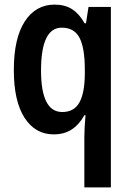

<svg xmlns="http://www.w3.org/2000/svg" viewBox="-20 -573 568 833"><path d="M346 20Q346 -15 351 -73H346Q324 -33 291.5 -11.5Q259 10 213 10Q133 10 86.5 -62Q40 -134 40 -269Q40 -407 87.5 -480Q135 -553 217 -553Q262 -553 293 -533Q324 -513 347 -472H353L364 -543H461V240H346ZM250 -87Q301 -87 324 -127.5Q347 -168 348 -250V-272Q348 -365 325 -409Q302 -453 248 -453Q158 -453 158 -267Q158 -87 250 -87Z"/></svg>

Font: Noto Sans Malayalam Condensed SemiBold
Style: Regular
Weight: 600
Width: 3
Designer: Jelle Bosma - Monotype Design Team
Foundry: Monotype Imaging Inc.
Version: Version 2.104; ttfautohint (v1.8.4.7-5d5b)